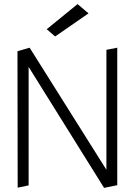

<svg xmlns="http://www.w3.org/2000/svg" viewBox="-20 -913 655 933"><path d="M207 -771 248 -735.8 410.2 -848.1 356.9 -893.1ZM497.1 -670.9V-87.9L124 -681.2L64.9 -664.1L65.9 -1L119.1 -12.2V-587.9L485.8 0L549.8 -13.2V-681.2Z"/></svg>

Font: Comic Neue Angular
Style: Regular
Weight: 400
Designer: Craig Rozynski
Foundry: Craig Rozynski
Version: Version 2.003